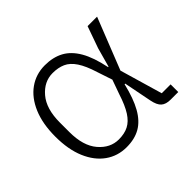

<svg xmlns="http://www.w3.org/2000/svg" viewBox="-124 -700 888 888"><g transform="rotate(-45 320.0 -256.0)"><path d="M602 -50V0H552Q522 0 506 -14Q490 -28 483 -64L456 -201H452Q434 -125 407.5 -78Q381 -31 343.5 -9.5Q306 12 253 12Q195 12 150 -20Q105 -52 79.5 -112Q54 -172 54 -256Q54 -340 79.5 -400Q105 -460 150 -492Q195 -524 253 -524Q306 -524 345 -503Q384 -482 411 -435.5Q438 -389 454 -311H457L483 -405L521 -512H583L483 -259L544 -50ZM253 -39Q290 -39 316.5 -52.5Q343 -66 363.5 -98Q384 -130 402 -186L427 -256L402 -331Q385 -386 364 -417.5Q343 -449 316 -461Q289 -473 253 -473Q197 -473 156 -425Q115 -377 115 -287V-225Q115 -135 156 -87Q197 -39 253 -39Z"/></g></svg>

Font: IBM Plex Sans Light
Style: Regular
Weight: 300
Designer: Mike Abbink, Paul van der Laan, Pieter van Rosmalen
Foundry: Bold Monday
Version: Version 3.201